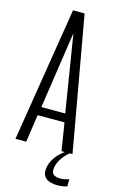

<svg xmlns="http://www.w3.org/2000/svg" viewBox="-156 -917 715 1187"><g transform="rotate(15 201.5 -324.0)"><path d="M17.1 0 155.3 -859.4H229.5L382.3 0H312L283.7 -176.8H111.8L85.9 0ZM121.1 -231H273.9L194.8 -720.7H193.8ZM339.4 210.4Q317.9 210.4 296.4 204.6Q274.9 198.7 260.7 183.3Q246.6 168 246.6 139.2Q246.6 107.4 266.8 70.6Q287.1 33.7 332.5 0H363.8Q326.2 32.2 309.3 65.2Q292.5 98.1 292.5 123Q292.5 148.4 308.8 157Q325.2 165.5 345.2 165.5Q366.7 165.5 384.8 160.6Q402.8 155.8 403.3 155.3V200.7Q399.9 202.6 381.3 206.5Q362.8 210.4 339.4 210.4Z"/></g></svg>

Font: Antonio Thin
Style: Regular
Weight: 250
Designer: Vernon Adams
Foundry: Vernon Adams
Version: Version 1.002